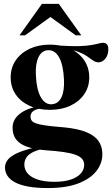

<svg xmlns="http://www.w3.org/2000/svg" viewBox="-20 -738 583 998"><path d="M228.5 239.5Q168 239.5 125.5 231.5Q83 223.5 56.8 209Q30.5 194.5 18.2 175Q6 155.5 6 132.5Q6 114 16.5 97.8Q27 81.5 50.8 67.5Q74.5 53.5 113.5 41.5Q152.5 29.5 210 19.5H253L252.5 27Q196 34.5 164 47.2Q132 60 119.2 77.8Q106.5 95.5 106.5 117Q106.5 145 125.2 165.2Q144 185.5 178.8 196.2Q213.5 207 262 207Q314 207 348.5 195.2Q383 183.5 400.2 163.5Q417.5 143.5 417.5 119Q417.5 100 406.2 87.2Q395 74.5 371 66Q347 57.5 308.5 52Q270 46.5 216 43Q166.5 38.5 133.5 28.8Q100.5 19 81.2 4Q62 -11 53.5 -31Q45 -51 45.5 -75.5Q45.5 -117 83 -146.5Q120.5 -176 190 -187.5L199 -174.5Q165.5 -171.5 152 -160Q138.5 -148.5 138.5 -133Q138.5 -120.5 144.2 -111.8Q150 -103 166.5 -97Q183 -91 214.5 -86.2Q246 -81.5 297 -77.5Q354 -73 394.8 -62.2Q435.5 -51.5 461.5 -34Q487.5 -16.5 499.8 8Q512 32.5 512 64.5Q512 111 481 151Q450 191 387.2 215.2Q324.5 239.5 228.5 239.5ZM239.5 -167Q179 -167 132.8 -188.5Q86.5 -210 61 -248Q35.5 -286 35.5 -336Q35.5 -386 61.8 -424.5Q88 -463 134 -484.5Q180 -506 238.5 -506Q285.5 -506 323.2 -493.2Q361 -480.5 388 -457.8Q415 -435 429.5 -404Q444 -373 444 -336.5Q444 -286.5 417.8 -248.2Q391.5 -210 345.5 -188.5Q299.5 -167 239.5 -167ZM249 -196Q283.5 -198.5 299.5 -232.5Q315.5 -266.5 312.5 -325.5Q309 -400.5 287.2 -439.8Q265.5 -479 229 -477Q196.5 -475 180 -440.8Q163.5 -406.5 166.5 -348Q169.5 -274 191.5 -234Q213.5 -194 249 -196ZM307 -481.5 284.5 -501.5Q349 -497 389.8 -498.2Q430.5 -499.5 454.5 -503.8Q478.5 -508 492.2 -511.8Q506 -515.5 516.5 -515.5Q528 -515.5 535.5 -507.8Q543 -500 543 -482Q543 -452 527.5 -433Q512 -414 491.5 -414Q477 -414 463 -424.2Q449 -434.5 429.5 -447.5Q410 -460.5 380.8 -470.8Q351.5 -481 307 -481.5ZM81.5 -554.5 198 -718H285.5L402.5 -554.5H373.5L219.5 -666H264.5L110.5 -554.5Z"/></svg>

Font: Newsreader 60pt SemiBold
Style: Regular
Weight: 600
Designer: Hugues Gentile
Foundry: Production Type
Version: Version 1.003